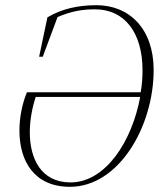

<svg xmlns="http://www.w3.org/2000/svg" viewBox="-20 -707 630 741"><path d="M250 14C438 14 573 -218 573 -437C573 -595 480 -687 352 -687C282 -687 218 -673 163 -640L131 -488H145L202 -641C255 -664 298 -671 347 -671C460 -671 530 -582 530 -436C530 -408 528 -379 523 -351H84C66 -308 55 -255 55 -203C55 -84 113 14 250 14ZM252 -3C139 -3 95 -94 95 -197C95 -244 105 -295 118 -333H521C490 -163 388 -3 252 -3Z"/></svg>

Font: Source Serif 4 Display Light
Style: Italic
Weight: 300
Italic angle: -12°
Designer: Frank Grießhammer
Foundry: Adobe Systems Incorporated
Version: Version 4.004;hotconv 1.0.117;makeotfexe 2.5.65602